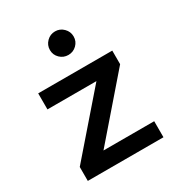

<svg xmlns="http://www.w3.org/2000/svg" viewBox="-172 -839 887 954"><g transform="rotate(-30 271.0 -362.5)"><path d="M332 -609.5Q312 -590 284 -590Q256 -590 236 -609.5Q216 -629 216 -657Q216 -685 236 -705Q256 -725 284 -725Q312 -725 332 -705Q352 -685 352 -657Q352 -629 332 -609.5ZM54 0V-80L339 -408H58V-500H483V-422L197 -92H488V0Z"/></g></svg>

Font: Orkney Medium
Style: Regular
Weight: 500
Designer: Samuel Oakes and Alfredo Marco Pradil
Foundry: Alfredo Marco Pradil
Version: 1.0; ttfautohint (v1.5)